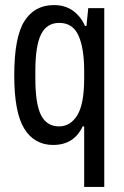

<svg xmlns="http://www.w3.org/2000/svg" viewBox="-20 -558 487 755"><path d="M311 177V-61H305Q271 12 189 12Q115 12 75.5 -52Q36 -116 36 -261Q36 -412 76 -475Q116 -538 192 -538Q237 -538 268 -515Q299 -492 314 -456H320L327 -526H390V177ZM212 -61Q257 -61 284 -105Q311 -149 311 -250V-278Q311 -369 288.5 -418.5Q266 -468 213 -468Q164 -468 141.5 -423Q119 -378 119 -279V-249Q119 -149 141.5 -105Q164 -61 212 -61Z"/></svg>

Font: Archivo Condensed
Style: Regular
Weight: 400
Width: 3
Designer: Hector Gatti
Foundry: Omnibus-Type
Version: Version 2.001; ttfautohint (v1.8.3)